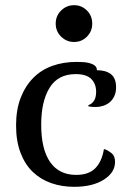

<svg xmlns="http://www.w3.org/2000/svg" viewBox="-20 -707 504 741"><path d="M274 -468Q284 -468 297.5 -467.5Q311 -467 323.5 -464Q336 -461 345 -454.5Q354 -448 354 -436Q389 -436 408.5 -420.5Q428 -405 428 -370Q428 -350 421 -335.5Q414 -321 403 -312Q392 -303 378 -298.5Q364 -294 350 -294Q344 -294 335.5 -294.5Q327 -295 321 -297V-301Q335 -306 343 -318.5Q351 -331 351 -353Q351 -383 332.5 -402Q314 -421 272 -421Q204 -421 171.5 -368.5Q139 -316 139 -226Q139 -131 173.5 -81.5Q208 -32 274 -32Q322 -32 347.5 -57.5Q373 -83 381 -131H385Q398 -126 411 -115.5Q424 -105 424 -82Q424 -41 380.5 -13.5Q337 14 266 14Q218 14 177 -0.5Q136 -15 106 -44Q76 -73 59 -118Q42 -163 42 -223Q42 -284 60 -330Q78 -376 109 -407Q140 -438 182.5 -453Q225 -468 274 -468ZM195 -616Q195 -646 216 -666.5Q237 -687 266 -687Q295 -687 315.5 -666.5Q336 -646 336 -616Q336 -586 315.5 -565.5Q295 -545 266 -545Q237 -545 216 -565.5Q195 -586 195 -616Z"/></svg>

Font: Milonga
Style: Regular
Weight: 400
Designer: Pablo Impallari, Brenda Gallo, Rodrigo Fuenzalida
Foundry: Pablo Impallari, Brenda Gallo, Rodrigo Fuenzalida
Version: Version 1.000; ttfautohint (v0.93) -l 8 -r 50 -G 200 -x 14 -